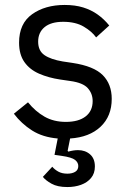

<svg xmlns="http://www.w3.org/2000/svg" viewBox="-20 -548 527 775"><path d="M252 207Q212 207 188 193.5Q164 180 153 166L191 125Q200 136 215 144.5Q230 153 252 153Q271 153 283.5 145.5Q296 138 296 122Q296 108 283 97.5Q270 87 228 81L200 77L213 11Q153 6 110 -21Q67 -48 36 -89L93 -135Q123 -98 160 -77Q197 -56 246 -56Q297 -56 325.5 -78Q354 -100 354 -140Q354 -170 334.5 -192Q315 -214 264 -221L223 -227Q176 -234 138 -250.5Q100 -267 78.5 -297.5Q57 -328 57 -376Q57 -453 109.5 -490.5Q162 -528 241 -528Q283 -528 315.5 -518Q348 -508 374 -489.5Q400 -471 421 -445L368 -397Q351 -421 318 -440.5Q285 -460 235 -460Q186 -460 160 -438.5Q134 -417 134 -380Q134 -343 159.5 -325.5Q185 -308 233 -300L273 -294Q359 -281 395 -244.5Q431 -208 431 -149Q431 -79 386 -36.5Q341 6 263 11L253 61L256 64Q266 61 276 59.5Q286 58 295 58Q324 58 343.5 75Q363 92 363 124Q363 152 347.5 170.5Q332 189 307 198Q282 207 252 207Z"/></svg>

Font: IBM Plex Sans
Style: Regular
Weight: 400
Designer: Mike Abbink, Paul van der Laan, Pieter van Rosmalen
Foundry: Bold Monday
Version: Version 3.201